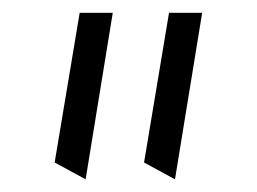

<svg xmlns="http://www.w3.org/2000/svg" viewBox="-20 -790 401 300"><path d="M253.4 -509.8 205.1 -536.1 244.1 -770H295.9ZM113.8 -509.8 65.4 -536.1 104.5 -770H156.2Z"/></svg>

Font: Pinar DS1 Medium
Style: Regular
Weight: 500
Designer: Amin Abedi
Version: Version 3.000